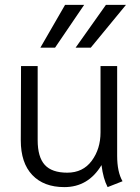

<svg xmlns="http://www.w3.org/2000/svg" viewBox="-20 -755 571 785"><path d="M65 -181 66 -485H134V-182Q134 -113 163 -81Q192 -49 255 -49Q319 -49 355 -97.5Q391 -146 391 -214V-485H459V-118Q459 -52 481 -14L420 10Q402 -24 395 -80Q341 10 243 10Q159 10 112 -39.5Q65 -89 65 -181ZM246 -735H324L205 -560H145ZM413 -735H495L351 -560H289Z"/></svg>

Font: Niramit Light
Style: Regular
Weight: 300
Designer: Katatrad Aksorn Co.,Ltd.
Foundry: Cadson Demak Co.,Ltd.
Version: Version 1.000; ttfautohint (v1.6)